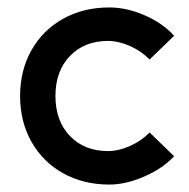

<svg xmlns="http://www.w3.org/2000/svg" viewBox="-20 -486 508 516"><path d="M382 -130 448 -66Q417 -33 367.5 -11.5Q318 10 274 10Q204 10 149.5 -20.5Q95 -51 64.5 -105Q34 -159 34 -228Q34 -297 64.5 -351Q95 -405 149.5 -435.5Q204 -466 274 -466Q320 -466 368.5 -445Q417 -424 448 -390L382 -326Q361 -348 330 -362Q299 -376 270 -376Q207 -376 168 -335.5Q129 -295 129 -228Q129 -161 168 -120.5Q207 -80 270 -80Q299 -80 330 -94Q361 -108 382 -130Z"/></svg>

Font: SUITE SemiBold
Style: Regular
Weight: 600
Designer: Sun
Foundry: Sun
Version: Version 2.040